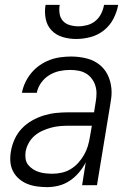

<svg xmlns="http://www.w3.org/2000/svg" viewBox="-20 -760 540 788"><path d="M173 8Q152 8 131 5Q110 2 91.5 -5.5Q73 -13 57.5 -26.5Q42 -40 33 -58Q24 -76 22.5 -97Q21 -118 25 -140Q29 -164 40 -188.5Q51 -213 69.5 -232.5Q88 -252 112 -265.5Q136 -279 161 -286.5Q186 -294 211 -296.5Q236 -299 261 -299H366L373 -343Q376 -360 376 -377Q376 -394 371 -409.5Q366 -425 356 -438Q346 -451 332 -459Q318 -467 301.5 -470Q285 -473 268 -473Q246 -473 224.5 -468.5Q203 -464 183 -452Q163 -440 149 -420.5Q135 -401 131 -379H70Q74 -401 84 -422Q94 -443 109 -461Q124 -479 143.5 -492.5Q163 -506 184.5 -514Q206 -522 228.5 -525Q251 -528 272 -528Q305 -528 336.5 -520Q368 -512 391.5 -492Q415 -472 426.5 -442.5Q438 -413 438 -381Q438 -369 436.5 -357.5Q435 -346 433 -334L378 0H317L332 -94Q321 -72 304 -52Q287 -32 266 -18Q245 -4 221 2Q197 8 173 8ZM196 -47Q215 -47 234.5 -51.5Q254 -56 271 -66.5Q288 -77 301.5 -92Q315 -107 325 -124.5Q335 -142 340.5 -160.5Q346 -179 349 -198L357 -244H262Q244 -244 226 -242.5Q208 -241 189.5 -236Q171 -231 153.5 -223Q136 -215 121.5 -202.5Q107 -190 97.5 -172.5Q88 -155 85 -137Q83 -123 85 -108.5Q87 -94 95.5 -83.5Q104 -73 115.5 -65.5Q127 -58 140 -54Q153 -50 167.5 -48.5Q182 -47 196 -47ZM293 -600Q264 -600 237 -608Q210 -616 191.5 -635.5Q173 -655 167.5 -683Q162 -711 167 -740H225Q222 -722 224.5 -704.5Q227 -687 238 -674.5Q249 -662 266.5 -657Q284 -652 302 -652Q320 -652 338.5 -657Q357 -662 372 -674.5Q387 -687 395.5 -704.5Q404 -722 407 -740H465Q460 -711 445.5 -683Q431 -655 406.5 -635.5Q382 -616 352 -608Q322 -600 293 -600Z"/></svg>

Font: Iosevka Light Oblique
Style: Regular
Weight: 300
Italic angle: -9°
Monospace: yes
Designer: Belleve Invis
Foundry: Belleve Invis
Version: Version 32.5.0; ttfautohint (v1.8.4)